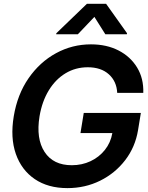

<svg xmlns="http://www.w3.org/2000/svg" viewBox="-20 -971 775 1003"><path d="M332 11.7Q231 11.7 161.6 -35.4Q92.3 -82.5 62.7 -167Q33.2 -251.5 51.8 -363.3Q70.8 -478 129.4 -562.5Q188 -647 272.7 -693.1Q357.4 -739.3 455.1 -739.3Q537.1 -739.3 599.4 -707.3Q661.6 -675.3 696.3 -618.2Q731 -561 728.5 -485.8H592.3Q589.4 -545.9 548.6 -582.8Q507.8 -619.6 438.5 -619.6Q374.5 -619.6 322.3 -588.1Q270 -556.6 234.9 -499Q199.7 -441.4 186.5 -363.3Q167.5 -246.6 212.9 -177.2Q258.3 -107.9 355 -107.9Q408.2 -107.9 452.9 -128.9Q497.6 -149.9 527.8 -187.7Q558.1 -225.6 566.9 -275.9H400.4L417.5 -380.9H715.8L701.2 -291.5Q686.5 -202.6 634 -134.3Q581.5 -65.9 503.2 -27.1Q424.8 11.7 332 11.7ZM530.3 -792 473.1 -882.8 386.7 -792H273.4L274.4 -797.4L434.1 -951.2H534.2L643.6 -797.4L642.6 -792Z"/></svg>

Font: Inter Display Semi Bold
Style: Italic
Weight: 600
Italic angle: -9.39999°
Designer: Rasmus Andersson
Foundry: rsms
Version: Version 4.000;git-4fc901f